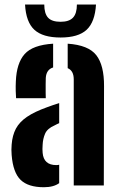

<svg xmlns="http://www.w3.org/2000/svg" viewBox="-20 -796 514 824"><path d="M49 -374.5Q48 -384.5 47.5 -405.5Q47 -426.5 48 -446.5Q51 -525 85.8 -564Q120.5 -603 208 -608.5V-506.5Q179 -497.5 176.5 -462Q176 -454 176 -434.8Q176 -415.5 176 -397.5Q176 -379.5 176.5 -374.5ZM296.5 0V-455.5Q296.5 -492.5 270.5 -503.5V-608.5Q359.5 -602.5 393.2 -559.2Q427 -516 426.5 -426L425.5 0ZM30 -130.5Q29 -140 29 -153.2Q29 -166.5 30 -175.5Q33 -215 48.2 -243.8Q63.5 -272.5 95.8 -294.5Q128 -316.5 182.5 -336Q195.5 -341 208.2 -345.2Q221 -349.5 234 -353.5V-267.5Q229 -265.5 224.2 -263Q219.5 -260.5 214.5 -258Q183 -244.5 173.5 -222.2Q164 -200 163 -175Q162 -162 162.2 -156.2Q162.5 -150.5 163 -140Q167.5 -87.5 221.5 -87.5Q229 -87.5 234 -89V-10Q210 7.5 168 7.5Q101 7.5 68.5 -24Q36 -55.5 30 -130.5ZM240 -635Q163.5 -635 127.5 -668.2Q91.5 -701.5 87.5 -776.5H170Q170 -738 186.2 -720.2Q202.5 -702.5 240 -702.5Q276.5 -702.5 293.2 -720.2Q310 -738 310 -776.5H392Q387.5 -701.5 351.8 -668.2Q316 -635 240 -635Z"/></svg>

Font: Big Shoulders Stencil Text ExtraBold
Style: Regular
Weight: 800
Designer: Patric King
Foundry: XO Type Co
Version: Version 1.000